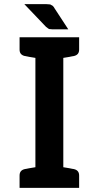

<svg xmlns="http://www.w3.org/2000/svg" viewBox="-20 -902 420 922"><path d="M335 -633C352 -637 360 -647 360 -664V-723H284H150H74V-664C74 -647 82 -637 99 -633C100 -633 102 -633 105 -632C108 -632 113 -630 120 -629C127 -628 138 -626 150 -624V-99C138 -97 127 -95 120 -94C113 -93 108 -92 105 -91C102 -91 100 -90 99 -90C82 -86 74 -76 74 -59V0H150H284H360V-59C360 -76 352 -86 335 -90C334 -90 332 -91 329 -91C326 -91 321 -93 314 -94C307 -95 296 -97 284 -99V-624C296 -626 307 -628 314 -629C321 -630 326 -632 329 -632C332 -632 334 -633 335 -633ZM204 -882H97L201 -773C205 -770 207 -769 209 -767C211 -765 214 -764 215 -763C217 -762 220 -762 223 -762C226 -762 229 -761 232 -761H308L242 -862C240 -866 238 -869 235 -872C233 -875 229 -876 226 -878C224 -880 221 -881 218 -881C214 -881 209 -882 204 -882Z"/></svg>

Font: SVN-Aleo
Style: Bold
Weight: 700
Designer: Alessio Laiso
Version: Version 1.2.2